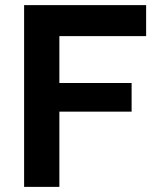

<svg xmlns="http://www.w3.org/2000/svg" viewBox="-20 -730 614 750"><path d="M74.2 0V-710H550.8V-588.9H211.9V-405.8H494.1V-293.9H211.9V0Z"/></svg>

Font: Rawline
Style: Bold
Weight: 700
Designer: Matt McInerney, Pablo Impallari, Rodrigo Fuenzalida
Foundry: Matt McInerney, Pablo Impallari, Rodrigo Fuenzalida
Version: Version 4.020;PS 004.020;hotconv 1.0.88;makeotf.lib2.5.64775